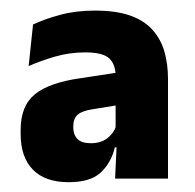

<svg xmlns="http://www.w3.org/2000/svg" viewBox="-20 -666 377 372"><path d="M203 -320 206.5 -395.5 204 -399V-502V-518.5Q204 -541.5 191.5 -553Q179 -564.5 145 -564.5Q115 -564.5 87.2 -556.5Q59.5 -548.5 35.5 -538L44 -618.5Q66 -629 96.5 -637.2Q127 -645.5 164 -645.5Q204.5 -645.5 231.8 -636Q259 -626.5 275.2 -608.5Q291.5 -590.5 298.5 -566.2Q305.5 -542 305.5 -512.5V-320ZM113 -313Q67.5 -313 43.8 -337.2Q20 -361.5 20 -406.5V-414.5Q20 -461 47.8 -483.5Q75.5 -506 136 -514.5L212 -526L218.5 -464L160.5 -454.5Q139.5 -451.5 130.8 -444Q122 -436.5 122 -421.5V-419Q122 -405 130 -396.8Q138 -388.5 156 -388.5Q175.5 -388.5 188 -398.2Q200.5 -408 205 -422L218.5 -380.5H202.5Q195.5 -351 175.5 -332Q155.5 -313 113 -313Z"/></svg>

Font: Anek Tamil Medium
Style: Bold
Weight: 700
Version: Version 1.003